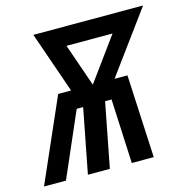

<svg xmlns="http://www.w3.org/2000/svg" viewBox="-143 -766 841 862"><g transform="rotate(-15 277.0 -335.0)"><path d="M-43 0 126 -385H186L87 -670H597L388 -385H448L467 0H365L351 -299H321L263 0H161L219 -299H189L59 0ZM287 -385 432 -584H218Z"/></g></svg>

Font: Lode
Style: Bold Italic
Weight: 700
Italic angle: -11°
Monospace: yes
Designer: Belleve Invis
Foundry: Belleve Invis
Version: Version 29.2.0; ttfautohint (v1.8.3)